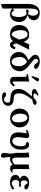

<svg xmlns="http://www.w3.org/2000/svg" viewBox="1792 -2530 971 4594"><g transform="rotate(90 2277.0 -232.5)"><path d="M184.1 -488.8V-61L229 -84Q243.7 -56.2 267.8 -38.1Q292 -20 307.1 -20Q328.1 -20 345 -39.1Q361.8 -58.1 370.8 -87.4Q379.9 -116.7 384.5 -146Q389.2 -175.3 389.2 -201.2Q389.2 -224.1 384 -253.2Q378.9 -282.2 368.9 -312.3Q358.9 -342.3 340.8 -362.5Q322.8 -382.8 300.8 -382.8Q298.8 -382.8 282 -377.4Q265.1 -372.1 248 -372.1Q207 -372.1 207 -403.8Q207 -418 219 -426Q231 -434.1 248 -434.1Q261.2 -434.1 279.3 -427Q297.4 -419.9 303.2 -419.9Q326.2 -419.9 340.6 -462.6Q355 -505.4 355 -543.9Q355 -589.8 330.6 -625.5Q306.2 -661.1 272.9 -661.1Q261.2 -661.1 250.7 -657.7Q240.2 -654.3 227.5 -643.3Q214.8 -632.3 205.6 -614.5Q196.3 -596.7 190.2 -564.2Q184.1 -531.7 184.1 -488.8ZM74.2 199.2V-416Q74.2 -458 80.6 -496.8Q86.9 -535.6 102.3 -573Q117.7 -610.4 141.1 -637.7Q164.6 -665 200.9 -681.6Q237.3 -698.2 283.2 -698.2Q330.1 -698.2 370.6 -682.6Q411.1 -667 438 -633.3Q464.8 -599.6 464.8 -554.2Q464.8 -458.5 337.9 -404.8Q358.9 -399.9 378.2 -392.8Q397.5 -385.7 421.9 -370.1Q446.3 -354.5 463.9 -334Q481.4 -313.5 493.7 -279.8Q505.9 -246.1 505.9 -205.1Q505.9 -147 484.6 -98.6Q463.4 -50.3 418.5 -19Q373.5 12.2 312 12.2Q268.6 12.2 233.6 -6.3Q198.7 -24.9 184.1 -54.2V187L95.2 232.9Z M926.8 -206.1 918.9 -241.2Q912.6 -272 905.8 -295.2Q898.9 -318.4 889.2 -340.6Q879.4 -362.8 867.7 -377Q856 -391.1 839.8 -399.7Q823.7 -408.2 804.2 -408.2Q701.2 -408.2 701.2 -226.1Q701.2 -194.8 708.3 -160.9Q715.3 -127 728.3 -96.2Q741.2 -65.4 763.4 -45.7Q785.6 -25.9 813 -25.9Q821.8 -25.9 833.5 -38.3Q845.2 -50.8 859.9 -76.4Q874.5 -102.1 885.7 -123.5L914.1 -180.2ZM804.2 -444.8Q877.9 -444.8 918.2 -410.9Q958.5 -377 978 -312L1044.9 -448.2Q1086.9 -441.9 1102.1 -441.9Q1121.1 -441.9 1168.9 -446.8L1017.1 -144L1019 -146Q1025.4 -103.5 1034.9 -81.3Q1044.4 -59.1 1054.2 -59.1Q1086.9 -59.1 1113.8 -120.1L1162.1 -102.1Q1139.6 -38.6 1115.5 -13.2Q1091.3 12.2 1048.8 12.2Q988.3 12.2 962.9 -57.1Q904.3 12.2 805.2 12.2Q695.3 12.2 636.7 -46.6Q578.1 -105.5 578.1 -202.1Q578.1 -255.9 592.3 -298.6Q606.4 -341.3 628.9 -368.2Q651.4 -395 681.6 -412.8Q711.9 -430.7 742.2 -437.7Q772.5 -444.8 804.2 -444.8Z M1482.9 -377 1460.4 -396Q1342.8 -344.2 1342.8 -216.8Q1342.8 -186 1349.6 -153.6Q1356.4 -121.1 1369.4 -91.8Q1382.3 -62.5 1404.8 -43.7Q1427.2 -24.9 1454.6 -24.9Q1468.8 -24.9 1482.2 -29.1Q1495.6 -33.2 1511 -45.9Q1526.4 -58.6 1537.6 -78.6Q1548.8 -98.6 1556.2 -133.5Q1563.5 -168.5 1563.5 -213.9Q1563.5 -255.4 1541.3 -302Q1519 -348.6 1482.9 -377ZM1422.9 -426.8 1408.7 -438Q1343.3 -491.2 1316.9 -522.5Q1290.5 -553.7 1290.5 -586.9Q1290.5 -615.7 1303.7 -637.7Q1316.9 -659.7 1339.4 -672.6Q1361.8 -685.5 1388.9 -691.9Q1416 -698.2 1446.8 -698.2Q1522.9 -698.2 1576.4 -665.5Q1629.9 -632.8 1629.9 -603Q1629.9 -581.5 1611.6 -572.3Q1593.3 -563 1570.8 -563Q1554.2 -563 1534.2 -573.2Q1514.2 -583.5 1501.5 -607.9Q1475.1 -658.2 1445.8 -658.2Q1417.5 -658.2 1401.6 -642.6Q1385.7 -627 1385.7 -597.2Q1385.7 -578.6 1409.2 -555.4Q1432.6 -532.2 1477.5 -498Q1520.5 -465.3 1544.9 -445.3Q1572.3 -422.4 1600.8 -394Q1629.4 -365.7 1646.2 -340.8Q1663.1 -315.9 1673.8 -286.1Q1684.6 -256.3 1684.6 -226.1Q1684.6 -167 1663.6 -120.1Q1642.6 -73.2 1607.7 -45.2Q1572.8 -17.1 1530.8 -2.4Q1488.8 12.2 1443.8 12.2Q1344.2 12.2 1283.9 -48.8Q1223.6 -109.9 1223.6 -200.2Q1223.6 -237.3 1235.8 -269.8Q1248 -302.2 1267.1 -325.7Q1286.1 -349.1 1313.2 -369.4Q1340.3 -389.6 1366.5 -402.8Q1392.6 -416 1422.9 -426.8Z M1878.4 -683.1Q1894.5 -683.1 1911.9 -671.1Q1929.2 -659.2 1929.2 -645Q1929.2 -635.7 1924.3 -629.9L1830.1 -507.8Q1824.2 -500 1819.3 -500Q1813 -500 1806.2 -504.6Q1799.3 -509.3 1799.3 -514.2Q1799.3 -520 1800.3 -522.9L1850.1 -666Q1853 -673.8 1861.1 -678.5Q1869.1 -683.1 1878.4 -683.1ZM1818.4 -320.8Q1818.4 -356 1813.2 -368.9Q1808.1 -381.8 1796.4 -382.8L1755.4 -387.2L1753.4 -417Q1884.8 -434.6 1924.3 -446.8Q1931.2 -446.8 1931.2 -443.8Q1928.2 -371.1 1928.2 -321.3V-83Q1928.2 -67.4 1934.6 -57.6Q1940.9 -47.9 1948.2 -47.9Q1973.6 -47.9 2017.1 -104L2048.3 -79.1Q2029.3 -41.5 1995.6 -14.6Q1961.9 12.2 1927.2 12.2Q1869.6 12.2 1844 -11.7Q1818.4 -35.6 1818.4 -83Z M2269 -642.1 2254.9 -637.2Q2253.4 -636.7 2249.8 -634.3Q2246.1 -631.8 2240 -626Q2233.9 -620.1 2228.8 -612.8Q2223.6 -605.5 2219.7 -594Q2215.8 -582.5 2215.8 -569.8Q2215.8 -546.9 2259.8 -546.9Q2276.4 -546.9 2332 -554.2L2318.8 -553.2Q2385.3 -623 2431.6 -623Q2487.8 -623 2487.8 -578.1Q2487.8 -557.6 2451.2 -541.5Q2414.6 -525.4 2348.6 -517.1L2362.8 -518.1Q2298.8 -436 2264.9 -376.5Q2231 -316.9 2222.4 -281.7Q2213.9 -246.6 2213.9 -203.1Q2213.9 -186.5 2214.8 -173.8Q2215.8 -161.1 2219.2 -147Q2222.7 -132.8 2228.5 -122.6Q2234.4 -112.3 2244.6 -102.5Q2254.9 -92.8 2269 -86.7Q2283.2 -80.6 2303.7 -76.9Q2324.2 -73.2 2350.1 -73.2Q2426.3 -73.2 2468.5 -37.6Q2510.7 -2 2510.7 62Q2510.7 81.1 2505.6 98.9Q2500.5 116.7 2485.8 136.5Q2471.2 156.2 2448.5 170.7Q2425.8 185.1 2387.2 194.6Q2348.6 204.1 2298.8 204.1Q2272.9 204.1 2249 198.7Q2225.1 193.4 2206.5 179.4Q2188 165.5 2188 146Q2188 128.4 2201.9 118.2Q2215.8 107.9 2243.7 107.9Q2268.1 107.9 2279.8 113.8Q2291.5 119.6 2301.8 131.8Q2323.2 157.2 2340.8 157.2Q2393.6 157.2 2414.3 133.3Q2435.1 109.4 2435.1 63Q2435.1 5.9 2361.8 5.9Q2298.8 5.9 2252.4 -5.1Q2206.1 -16.1 2178.7 -33.7Q2151.4 -51.3 2135 -78.1Q2118.7 -105 2113.3 -131.8Q2107.9 -158.7 2107.9 -192.9Q2107.9 -260.3 2147 -330.1Q2186 -399.9 2285.6 -513.2Q2245.6 -509.8 2225.1 -509.8Q2107.9 -509.8 2107.9 -575.2Q2107.9 -598.1 2146 -621.6Q2184.1 -645 2256.8 -671.9Z M2792.5 -402.8Q2762.2 -402.8 2740 -376.5Q2717.8 -350.1 2708 -311.8Q2698.2 -273.4 2698.2 -229Q2698.2 -199.7 2705.6 -167Q2712.9 -134.3 2726.8 -103.5Q2740.7 -72.8 2764.4 -53Q2788.1 -33.2 2817.4 -33.2Q2833 -33.2 2846.9 -39.3Q2860.8 -45.4 2875 -60.5Q2889.2 -75.7 2897.7 -107.4Q2906.2 -139.2 2906.2 -184.1Q2906.2 -289.1 2875.5 -345.9Q2844.7 -402.8 2792.5 -402.8ZM2576.7 -207Q2576.7 -312.5 2636.2 -378.2Q2695.8 -443.8 2802.2 -443.8Q2849.6 -443.8 2888.2 -430.2Q2926.8 -416.5 2952.1 -394Q2977.5 -371.6 2994.9 -341.6Q3012.2 -311.5 3019.8 -280Q3027.3 -248.5 3027.3 -215.8Q3027.3 -184.6 3018.8 -153.6Q3010.3 -122.6 2991.9 -92.8Q2973.6 -63 2947.8 -40.3Q2921.9 -17.6 2884 -3.9Q2846.2 9.8 2801.3 9.8Q2748.5 9.8 2704.6 -9.5Q2660.6 -28.8 2633.5 -60.1Q2606.4 -91.3 2591.6 -129.4Q2576.7 -167.5 2576.7 -207Z M3560.1 -250Q3560.1 -186.5 3543 -135.5Q3525.9 -84.5 3497.3 -53Q3468.8 -21.5 3433.1 -4.6Q3397.5 12.2 3358.9 12.2Q3300.3 12.2 3257.8 -2.9Q3215.3 -18.1 3191.9 -45.2Q3168.5 -72.3 3157.7 -104.2Q3147 -136.2 3147 -174.8Q3147 -221.2 3157.2 -291Q3164.1 -349.1 3164.1 -360.8Q3164.1 -386.2 3160.2 -386.2Q3157.2 -386.2 3141.1 -381.8L3111.3 -374L3097.2 -370.1L3087.9 -397Q3106 -413.1 3147.5 -429Q3189 -444.8 3222.2 -444.8Q3250 -444.8 3266.6 -431.6Q3283.2 -418.5 3283.2 -394Q3283.2 -366.7 3272.9 -296.9Q3261.2 -228.5 3261.2 -171.9Q3261.2 -146 3266.8 -123.3Q3272.5 -100.6 3283.7 -82Q3294.9 -63.5 3314.2 -52.7Q3333.5 -42 3358.9 -42Q3394.5 -42 3422.6 -71.5Q3450.7 -101.1 3464.8 -145.3Q3479 -189.5 3479 -237.8Q3479 -300.3 3466.8 -329.8Q3454.6 -359.4 3437 -363.8Q3377.9 -371.1 3377.9 -404.8Q3377.9 -420.4 3394.5 -432.6Q3411.1 -444.8 3439.9 -444.8Q3560.1 -444.8 3560.1 -250Z M3916 -47.9Q3878.4 -17.6 3849.4 -2.7Q3820.3 12.2 3782.7 12.2Q3759.3 12.2 3736.8 2.9Q3737.3 7.8 3737.8 43.5Q3738.3 79.1 3741.7 96.2Q3753.9 149.9 3753.9 168Q3753.9 199.2 3739.7 215.6Q3725.6 231.9 3700.7 231.9Q3682.1 231.9 3659.9 212.2Q3637.7 192.4 3637.7 163.1Q3637.7 140.1 3645 91.8Q3645.5 86.9 3647.9 72.8Q3650.4 58.6 3651.4 51Q3652.3 43.5 3653.6 30Q3654.8 16.6 3654.8 3.9Q3654.8 -3.9 3653.3 -21.5L3651.9 -45.9Q3650.9 -54.2 3644.3 -88.4Q3637.7 -122.6 3637.7 -137.2V-323.2Q3637.7 -334.5 3635 -362.1Q3632.3 -389.6 3629.9 -412.1L3627 -434.1L3744.6 -446.8Q3748 -375 3748 -342.8V-149.9Q3748 -101.1 3761.7 -71Q3775.4 -41 3800.8 -41Q3831.1 -41 3864.7 -58.1Q3898.4 -75.2 3915 -98.1V-434.1L4024.9 -448.2V-126Q4024.9 -108.9 4025.4 -99.4Q4025.9 -89.8 4027.8 -77.1Q4029.8 -64.5 4033.9 -57.9Q4038.1 -51.3 4045.9 -46.6Q4053.7 -42 4064.9 -42Q4073.2 -42 4079.1 -44.4Q4085 -46.9 4087.4 -49.8L4091.8 -55.7Q4093.8 -58.1 4095.7 -58.1Q4098.6 -58.1 4103.8 -50.5Q4108.9 -43 4108.9 -38.1Q4108.9 -34.7 4097.7 -23.7Q4086.4 -12.7 4063.5 -1.5Q4040.5 9.8 4015.6 9.8Q3971.7 9.8 3949.5 -4.2Q3927.2 -18.1 3918 -47.9Z M4285.6 -121.1Q4285.6 -82 4306.2 -55.4Q4326.7 -28.8 4359.9 -28.8Q4405.3 -28.8 4489.7 -86.9L4516.6 -51.8Q4487.3 -23.9 4444.1 -5.9Q4400.9 12.2 4349.6 12.2Q4305.7 12.2 4271.5 3.4Q4237.3 -5.4 4217.5 -18.6Q4197.8 -31.7 4185.1 -50Q4172.4 -68.4 4168 -84.7Q4163.6 -101.1 4163.6 -118.2Q4163.6 -127.9 4164.3 -135.5Q4165 -143.1 4170.4 -156.7Q4175.8 -170.4 4185.3 -181.6Q4194.8 -192.9 4214.6 -206.1Q4234.4 -219.2 4261.7 -229Q4220.7 -245.1 4202.1 -266.6Q4183.6 -288.1 4183.6 -321.8Q4183.6 -335.4 4188.5 -350.6Q4193.4 -365.7 4206.1 -382.8Q4218.8 -399.9 4237.5 -413.3Q4256.3 -426.8 4287.4 -435.8Q4318.4 -444.8 4356.4 -444.8Q4421.4 -444.8 4466.6 -422.1Q4511.7 -399.4 4511.7 -370.1Q4511.7 -355.5 4501 -345.7Q4490.2 -335.9 4478.5 -333Q4466.8 -330.1 4454.6 -330.1Q4428.7 -330.1 4416 -338.6Q4403.3 -347.2 4394.5 -363.8L4382.3 -384.8Q4377.4 -392.6 4368.4 -400.4Q4359.4 -408.2 4350.6 -408.2Q4330.1 -408.2 4313.2 -387.5Q4296.4 -366.7 4296.4 -325.2Q4296.4 -279.3 4311.5 -261.2Q4326.7 -243.2 4352.5 -243.2Q4356 -244.1 4360.8 -244.1Q4387.2 -248 4403.8 -248Q4453.6 -248 4453.6 -227.1Q4453.6 -202.1 4402.8 -202.1Q4400.4 -202.1 4395.8 -202.6Q4391.1 -203.1 4385 -203.9Q4378.9 -204.6 4375.5 -205.1Q4358.9 -208 4351.6 -208Q4320.8 -208 4303.2 -184.8Q4285.6 -161.6 4285.6 -121.1Z"/></g></svg>

Font: Linux Libertine G
Style: Semibold
Weight: 600
Designer: Philipp H. Poll
Foundry: Philipp H. Poll
Version: Version 5.1.1